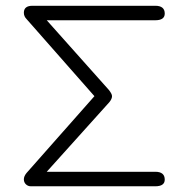

<svg xmlns="http://www.w3.org/2000/svg" viewBox="-20 -652 659 672"><path d="M63.5 -607.4Q63.5 -631.8 93.8 -631.8H523.4Q556.6 -631.8 556.6 -604.5Q556.6 -581.1 523.4 -581.1H143.6L361.3 -336.9Q372.1 -323.2 372.1 -315.4Q372.1 -305.7 362.3 -293.9L143.6 -50.8H523.4Q556.6 -50.8 556.6 -23.4Q556.6 0 523.4 0H87.9Q78.1 0 70.8 -6.8Q63.5 -13.7 63.5 -24.4Q63.5 -35.2 73.2 -46.9L310.5 -315.4L73.2 -585Q63.5 -594.7 63.5 -607.4Z"/></svg>

Font: Jura
Style: Book
Weight: 400
Version: Version 2.3